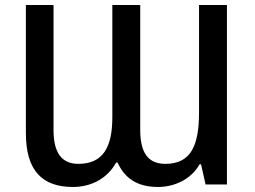

<svg xmlns="http://www.w3.org/2000/svg" viewBox="-20 -734 1013 764"><path d="M270 10C341 10 406 -22 442 -87H448C477 -23 528 10 609 10C674 10 740 -20 774 -80H780L798 0H883V-714H772V-287C772 -155 740 -82 638 -82C568 -82 538 -128 538 -217V-714H427V-268C427 -148 390 -82 292 -82C224 -82 193 -128 193 -217V-714H83V-204C83 -54 149 10 270 10Z"/></svg>

Font: Noto Sans Thai Medium
Style: Regular
Weight: 500
Designer: Monotype Design Team
Foundry: Monotype Imaging Inc.
Version: Version 1.901